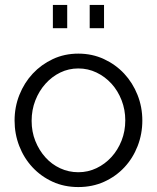

<svg xmlns="http://www.w3.org/2000/svg" viewBox="-20 -747 635 777"><path d="M194 -633V-727H252V-633ZM343 -633V-727H401V-633ZM297 10Q240 10 193 -11.5Q146 -33 111.5 -70Q77 -107 58 -156Q39 -205 39 -259Q39 -314 58.5 -363Q78 -412 112.5 -449Q147 -486 194 -508Q241 -530 297 -530Q353 -530 400.5 -508Q448 -486 482.5 -449Q517 -412 536.5 -363Q556 -314 556 -259Q556 -205 537 -156Q518 -107 483.5 -70Q449 -33 401.5 -11.5Q354 10 297 10ZM108 -258Q108 -214 123 -176.5Q138 -139 163.5 -110.5Q189 -82 223.5 -66Q258 -50 297 -50Q336 -50 370.5 -66.5Q405 -83 431 -111.5Q457 -140 472 -178Q487 -216 487 -260Q487 -303 472 -341.5Q457 -380 431 -408.5Q405 -437 370.5 -453.5Q336 -470 297 -470Q258 -470 224 -453.5Q190 -437 164 -408Q138 -379 123 -340.5Q108 -302 108 -258Z"/></svg>

Font: Boldmen
Style: Regular
Weight: 400
Designer: Matt McInerney, Pablo Impallari, Rodrigo Fuenzalida
Foundry: LIVING CONCEPT
Version: Version 1.000